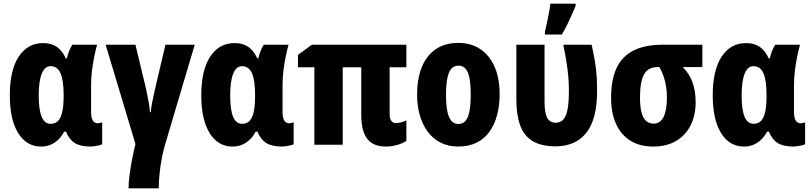

<svg xmlns="http://www.w3.org/2000/svg" viewBox="-20 -796 4465 1056"><path d="M259 -115Q284 -115 299.5 -131Q315 -147 322.5 -181Q330 -215 330 -267V-273Q330 -354 313 -393Q296 -432 258 -432Q226 -432 209.5 -390.5Q193 -349 193 -271Q193 -193 209 -154Q225 -115 259 -115ZM206 10Q126 10 80 -64Q34 -138 34 -272Q34 -410 83 -484.5Q132 -559 217 -559Q263 -559 293 -538Q323 -517 342 -475H348Q353 -498 361 -517.5Q369 -537 378 -550H514Q506 -522 498.5 -485.5Q491 -449 486 -408.5Q481 -368 481 -328V-179Q481 -148 490.5 -133Q500 -118 516 -118Q523 -118 530 -120Q537 -122 542 -123V-3Q539 0 526.5 3Q514 6 500.5 8Q487 10 478 10Q423 10 392 -9Q361 -28 343 -72H333Q320 -47 301 -28.5Q282 -10 258.5 0Q235 10 206 10Z M891 -11Q879 27 870.5 71.5Q862 116 857.5 160Q853 204 853 240H687Q687 211 692.5 167.5Q698 124 707 77.5Q716 31 725 -4L561 -550H725L770 -362Q778 -333 784.5 -301Q791 -269 797 -238Q803 -207 805 -179H809Q811 -201 816 -228.5Q821 -256 828.5 -288Q836 -320 844 -355L890 -550H1051Z M1312 -115Q1337 -115 1352.5 -131Q1368 -147 1375.5 -181Q1383 -215 1383 -267V-273Q1383 -354 1366 -393Q1349 -432 1311 -432Q1279 -432 1262.5 -390.5Q1246 -349 1246 -271Q1246 -193 1262 -154Q1278 -115 1312 -115ZM1259 10Q1179 10 1133 -64Q1087 -138 1087 -272Q1087 -410 1136 -484.5Q1185 -559 1270 -559Q1316 -559 1346 -538Q1376 -517 1395 -475H1401Q1406 -498 1414 -517.5Q1422 -537 1431 -550H1567Q1559 -522 1551.5 -485.5Q1544 -449 1539 -408.5Q1534 -368 1534 -328V-179Q1534 -148 1543.5 -133Q1553 -118 1569 -118Q1576 -118 1583 -120Q1590 -122 1595 -123V-3Q1592 0 1579.5 3Q1567 6 1553.5 8Q1540 10 1531 10Q1476 10 1445 -9Q1414 -28 1396 -72H1386Q1373 -47 1354 -28.5Q1335 -10 1311.5 0Q1288 10 1259 10Z M2156 -119Q2169 -119 2185.5 -123Q2202 -127 2215 -134V-21Q2194 -7 2163.5 1.5Q2133 10 2102 10Q2032 10 1999.5 -33Q1967 -76 1967 -162V-426H1865V0H1709V-426H1619V-494L1695 -550H2215V-426H2123V-169Q2123 -143 2132.5 -131Q2142 -119 2156 -119Z M2728 -276Q2728 -217 2714.5 -165Q2701 -113 2673.5 -73.5Q2646 -34 2602.5 -12Q2559 10 2500 10Q2445 10 2402.5 -12Q2360 -34 2331.5 -73Q2303 -112 2288.5 -164Q2274 -216 2274 -276Q2274 -361 2299 -424.5Q2324 -488 2374.5 -524Q2425 -560 2502 -560Q2569 -560 2620 -527Q2671 -494 2699.5 -430.5Q2728 -367 2728 -276ZM2433 -275Q2433 -222 2440 -186Q2447 -150 2462 -132Q2477 -114 2501 -114Q2526 -114 2541 -132Q2556 -150 2562.5 -186.5Q2569 -223 2569 -276Q2569 -330 2562.5 -365Q2556 -400 2541 -417.5Q2526 -435 2501 -435Q2465 -435 2449 -395.5Q2433 -356 2433 -275Z M3033 9Q2955 8 2908 -21Q2861 -50 2840.5 -107.5Q2820 -165 2820 -249V-550H2975V-236Q2975 -175 2989.5 -148Q3004 -121 3037 -121Q3074 -121 3091.5 -160.5Q3109 -200 3109 -294Q3109 -355 3101 -417.5Q3093 -480 3078 -550H3234Q3245 -500 3252 -458.5Q3259 -417 3261.5 -378Q3264 -339 3264 -294Q3264 -141 3205 -66Q3146 9 3033 9ZM2977 -621Q2980 -633 2984.5 -654Q2989 -675 2994 -698.5Q2999 -722 3002.5 -743Q3006 -764 3007 -776H3146V-764Q3136 -739 3124 -712.5Q3112 -686 3099 -659.5Q3086 -633 3070 -606H2977Z M3806 -234Q3806 -161 3778 -106Q3750 -51 3698 -20.5Q3646 10 3573 10Q3499 10 3447.5 -22Q3396 -54 3368.5 -114Q3341 -174 3341 -258Q3341 -358 3371.5 -422.5Q3402 -487 3465 -518.5Q3528 -550 3625 -550H3843V-427H3735Q3771 -392 3788.5 -344Q3806 -296 3806 -234ZM3500 -258Q3500 -211 3508 -179Q3516 -147 3533 -131.5Q3550 -116 3575 -116Q3611 -116 3629.5 -152.5Q3648 -189 3648 -259Q3648 -292 3643.5 -320.5Q3639 -349 3630 -375.5Q3621 -402 3607 -427H3596Q3545 -427 3522.5 -387.5Q3500 -348 3500 -258Z M4125 -115Q4150 -115 4165.5 -131Q4181 -147 4188.5 -181Q4196 -215 4196 -267V-273Q4196 -354 4179 -393Q4162 -432 4124 -432Q4092 -432 4075.5 -390.5Q4059 -349 4059 -271Q4059 -193 4075 -154Q4091 -115 4125 -115ZM4072 10Q3992 10 3946 -64Q3900 -138 3900 -272Q3900 -410 3949 -484.5Q3998 -559 4083 -559Q4129 -559 4159 -538Q4189 -517 4208 -475H4214Q4219 -498 4227 -517.5Q4235 -537 4244 -550H4380Q4372 -522 4364.5 -485.5Q4357 -449 4352 -408.5Q4347 -368 4347 -328V-179Q4347 -148 4356.5 -133Q4366 -118 4382 -118Q4389 -118 4396 -120Q4403 -122 4408 -123V-3Q4405 0 4392.5 3Q4380 6 4366.5 8Q4353 10 4344 10Q4289 10 4258 -9Q4227 -28 4209 -72H4199Q4186 -47 4167 -28.5Q4148 -10 4124.5 0Q4101 10 4072 10Z"/></svg>

Font: Noto Sans Display Condensed ExtraBold
Style: Regular
Weight: 800
Width: 3
Designer: Monotype Design Team
Foundry: Monotype Imaging Inc.
Version: Version 2.003